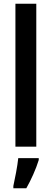

<svg xmlns="http://www.w3.org/2000/svg" viewBox="-20 -846 275 1021"><path d="M173 -66V-826H62V-66ZM186 5V-5H77C73 37 59 107 51 143V155H120C145 111 171 54 186 5Z"/></svg>

Font: Noto Sans Malayalam UI ExtraCondensed SemiBold
Style: Regular
Weight: 600
Width: 2
Designer: Jelle Bosma - Monotype Design Team
Foundry: Monotype Imaging Inc.
Version: Version 2.104